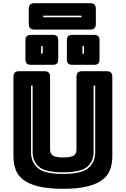

<svg xmlns="http://www.w3.org/2000/svg" viewBox="-20 -1165 786 1200"><path d="M682 -189Q682 -143 668.5 -105.5Q655 -68 620.5 -41.5Q586 -15 526 0Q466 15 373 15Q280 15 220 0Q160 -15 125.5 -41.5Q91 -68 77.5 -105.5Q64 -143 64 -189V-684Q64 -703 72.5 -711.5Q81 -720 100 -720H257Q276 -720 284.5 -711.5Q293 -703 293 -684V-228Q293 -208 308 -194.5Q323 -181 375 -181Q428 -181 443 -194.5Q458 -208 458 -228V-684Q458 -703 466.5 -711.5Q475 -720 494 -720H646Q665 -720 673.5 -711.5Q682 -703 682 -684ZM174 -630V-213Q174 -153 215.5 -115.5Q257 -78 374 -78Q491 -78 533 -115.5Q575 -153 575 -213V-630H565V-213Q565 -157 525 -122.5Q485 -88 374 -88Q263 -88 223.5 -122.5Q184 -157 184 -213V-630ZM311 -760H173Q156 -760 147.5 -768Q139 -776 139 -793V-914Q139 -931 147.5 -939Q156 -947 173 -947H311Q328 -947 336 -939Q344 -931 344 -914V-793Q344 -776 336 -768Q328 -760 311 -760ZM569 -760H431Q414 -760 406 -768Q398 -776 398 -793V-914Q398 -931 406 -939Q414 -947 431 -947H569Q586 -947 594 -939Q602 -931 602 -914V-793Q602 -776 594 -768Q586 -760 569 -760ZM247 -830V-877H237V-830ZM505 -830V-877H495V-830ZM543 -980H196Q177 -980 168.5 -988.5Q160 -997 160 -1016V-1109Q160 -1128 168.5 -1136.5Q177 -1145 196 -1145H543Q562 -1145 570.5 -1136.5Q579 -1128 579 -1109V-1016Q579 -997 570.5 -988.5Q562 -980 543 -980ZM250 -1067V-1057H489V-1067Z"/></svg>

Font: Bungee Inline
Style: Regular
Weight: 400
Version: Version 1.000;PS 1.0;hotconv 1.0.72;makeotf.lib2.5.5900